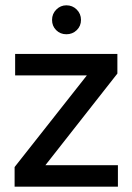

<svg xmlns="http://www.w3.org/2000/svg" viewBox="-20 -703 498 723"><path d="M35 -74 307 -419H37V-500H422V-426L151 -81H424V0H35ZM176 -628Q176 -651 192 -667Q208 -683 230 -683Q253 -683 269 -667Q285 -651 285 -628Q285 -605 269 -589.5Q253 -574 230 -574Q207 -574 191.5 -589.5Q176 -605 176 -628Z"/></svg>

Font: AF Albert Sans Medium
Style: Regular
Weight: 500
Designer: Andreas Rasmussen
Foundry: a.Foundry
Version: Version 1.300;Glyphs 3.2 (3231)